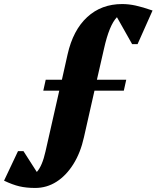

<svg xmlns="http://www.w3.org/2000/svg" viewBox="-204 -706 774 949"><path d="M-30 223Q-74 223 -108 215Q-142 207 -184 187L-115 41H-88L-22 144Q5 114 21 42L89 -258H10L22 -312H102L130 -437Q157 -557 227 -621.5Q297 -686 400 -686Q432 -686 466.5 -678.5Q501 -671 550 -654L476 -488H449L374 -621Q336 -582 310 -465L275 -312H420L408 -258H263L211 -28Q194 49 158.5 105.5Q123 162 75 192.5Q27 223 -30 223Z"/></svg>

Font: Platypi ExtraBold
Style: Italic
Weight: 800
Italic angle: -13°
Designer: David Sargent
Foundry: Bolt Cutter Type
Version: Version 1.200; ttfautohint (v1.8.4.7-5d5b)